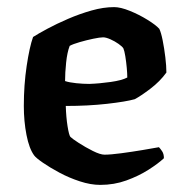

<svg xmlns="http://www.w3.org/2000/svg" viewBox="-20 -520 514 540"><path d="M262 0Q235 0 204.5 -10Q174 -20 147 -34.5Q120 -49 100.5 -62.5Q81 -76 76 -83Q62 -102 54.5 -140.5Q47 -179 47 -222Q47 -281 55 -334.5Q63 -388 73 -416Q87 -425 113 -439Q139 -453 171.5 -467Q204 -481 237.5 -490.5Q271 -500 301 -500Q319 -500 345 -489.5Q371 -479 394.5 -464.5Q418 -450 428 -439Q433 -429 437.5 -406.5Q442 -384 445 -359Q448 -334 448 -316Q430 -291 403 -270.5Q376 -250 359 -241Q334 -234 281 -228Q228 -222 165 -222Q166 -190 170 -165Q174 -140 178 -135Q183 -130 201.5 -118Q220 -106 241 -95.5Q262 -85 274 -85Q291 -85 321 -89Q351 -93 381 -98Q411 -103 427 -106Q431 -102 436 -94.5Q441 -87 441 -75Q425 -60 397.5 -42.5Q370 -25 335.5 -12.5Q301 0 262 0ZM231 -284Q260 -285 291.5 -289.5Q323 -294 338 -302Q338 -313 336.5 -329.5Q335 -346 332.5 -361.5Q330 -377 327 -384Q324 -389 313.5 -396.5Q303 -404 290.5 -409.5Q278 -415 270 -415Q261 -415 242 -411Q223 -407 204 -401.5Q185 -396 176 -391Q169 -373 166 -344Q163 -315 163 -292Q175 -288 194.5 -286Q214 -284 231 -284Z"/></svg>

Font: Texturina SemiBold
Style: Regular
Weight: 600
Designer: Guillermo Torres Carreño
Foundry: Omnibus-Type
Version: Version 1.002; ttfautohint (v1.8.3)